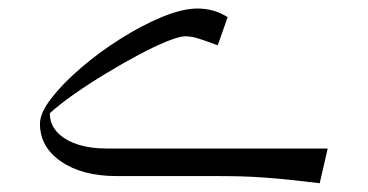

<svg xmlns="http://www.w3.org/2000/svg" viewBox="-20 -409 854 446"><path d="M741.2 -64H228.5Q188.5 -64 158.4 -74.2Q128.4 -84.5 112.1 -102.8Q95.7 -121.1 95.7 -146Q118.2 -166.5 152.3 -190.4Q186.5 -214.4 225.6 -238Q264.6 -261.7 301.8 -281.5Q338.9 -301.3 367.9 -313Q397 -324.7 410.2 -324.7Q422.9 -324.7 437.5 -320.6Q452.1 -316.4 485.8 -303.7L508.8 -369.1Q477.5 -389.2 438.5 -389.2Q404.3 -389.2 357.2 -369.9Q310.1 -350.6 260.5 -319.3Q210.9 -288.1 168.5 -251.7Q126 -215.3 99.4 -180.9Q72.8 -146.5 72.8 -121.6Q72.8 -67.4 122.1 -33.7Q171.4 0 250.5 0H480Q512.7 0 539.8 0.7Q566.9 1.5 593.8 3.4Q620.6 5.4 651.6 8.5Q682.6 11.7 722.7 16.6Z"/></svg>

Font: Pinar-VF-FD
Style: Regular
Weight: 300
Designer: Amin Abedi
Version: Version 3.0